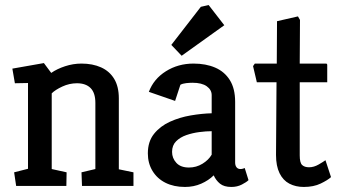

<svg xmlns="http://www.w3.org/2000/svg" viewBox="-20 -737 1344 761"><path d="M44 0 36 -54 91 -68V-408L39 -407L29 -465L154 -487L183 -448Q206 -464 238 -474.5Q270 -485 303 -485Q347 -485 380.5 -470Q414 -455 432.5 -424.5Q451 -394 451 -347V-66L509 -54V0H305L303 -54L358 -67V-329Q358 -369 339 -388Q320 -407 285 -407Q255 -407 227 -394Q199 -381 185 -367V-67L244 -54L243 0Z M713 4Q669 4 636 -12.5Q603 -29 584.5 -59.5Q566 -90 566 -129Q566 -176 590.5 -206.5Q615 -237 653.5 -254.5Q692 -272 736 -279.5Q780 -287 819 -288V-360Q819 -381 799.5 -395Q780 -409 743 -409Q732 -409 718 -407.5Q704 -406 695 -401L674 -337L570 -373Q589 -424 637.5 -454.5Q686 -485 747 -485Q796 -485 833 -469Q870 -453 891 -419.5Q912 -386 912 -333V-93Q912 -81 917.5 -74Q923 -67 933 -67Q938 -67 943 -68.5Q948 -70 950 -71L965 -23Q957 -15 938.5 -5.5Q920 4 897 4Q868 4 852 -9Q836 -22 827 -42Q807 -22 777.5 -9Q748 4 713 4ZM729 -73Q758 -73 782.5 -88Q807 -103 819 -124V-217Q797 -217 770 -213.5Q743 -210 718.5 -201.5Q694 -193 678 -177Q662 -161 662 -135Q662 -110 679 -91.5Q696 -73 729 -73ZM700 -516 659 -559 776 -710 807 -717 869 -637Z M1184 4Q1152 4 1127 -9Q1102 -22 1088 -50.5Q1074 -79 1074 -123L1076 -411H998L983 -475L990 -485H1077L1078 -653L1161 -672L1169 -658L1168 -485H1272Q1277 -485 1277 -479V-411H1168V-121Q1168 -92 1177.5 -83Q1187 -74 1205 -74Q1224 -74 1243 -85Q1262 -96 1270 -102L1292 -35Q1279 -23 1251 -9.5Q1223 4 1184 4Z"/></svg>

Font: Kreon
Style: Regular
Weight: 400
Designer: Julia Petretta
Foundry: Julia Petretta and Eli Heuer
Version: Version 2.002